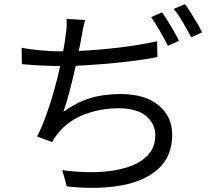

<svg xmlns="http://www.w3.org/2000/svg" viewBox="-20 -866 1040 931"><path d="M742 -666 743 -589Q685 -578 617 -569.5Q549 -561 479.5 -555.5Q410 -550 347 -547Q334 -487 318 -425.5Q302 -364 287 -324Q352 -370 417 -390Q482 -410 565 -410Q684 -410 749.5 -355Q815 -300 815 -213Q815 -110 749.5 -49Q684 12 569 33Q454 54 304 38L282 -41Q368 -29 448.5 -31.5Q529 -34 593 -53.5Q657 -73 695 -111.5Q733 -150 733 -211Q733 -266 688 -303.5Q643 -341 557 -341Q468 -341 390.5 -311.5Q313 -282 264 -223Q245 -201 233 -177L160 -204Q184 -252 205 -310.5Q226 -369 243 -430Q260 -491 272 -546Q222 -546 175 -548.5Q128 -551 86 -555L85 -634Q123 -627 175.5 -622Q228 -617 272 -617H286Q295 -662 298 -692Q302 -716 303 -735Q304 -754 303 -774L393 -769Q387 -750 383 -728Q379 -706 375 -686Q373 -672 369.5 -655Q366 -638 362 -619Q450 -623 550 -634.5Q650 -646 742 -666ZM713 -783 766 -806Q785 -779 809 -739Q833 -699 848 -668L794 -644Q779 -675 756 -714.5Q733 -754 713 -783ZM823 -823 877 -846Q890 -828 906 -803Q922 -778 936.5 -753Q951 -728 960 -709L907 -685Q890 -718 867.5 -756.5Q845 -795 823 -823Z"/></svg>

Font: Noto IKEA Simplified Chinese
Style: Regular
Weight: 400
Designer: Monotype Design Team
Foundry: Monotype Imaging Inc.
Version: Version 1.100